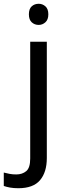

<svg xmlns="http://www.w3.org/2000/svg" viewBox="-75 -757 353 1017"><path d="M78 -681Q78 -710 93 -723.5Q108 -737 130 -737Q150 -737 165.5 -723.5Q181 -710 181 -681Q181 -653 165.5 -639Q150 -625 130 -625Q108 -625 93 -639Q78 -653 78 -681ZM22 240Q-3 240 -22 236.5Q-41 233 -55 228V157Q-40 161 -24 164Q-8 167 11 167Q43 167 64 149.5Q85 132 85 83V-536H173V80Q173 155 137 197.5Q101 240 22 240Z"/></svg>

Font: Noto Sans Old South Arabian
Style: Regular
Weight: 400
Designer: Monotype Design Team
Foundry: Monotype Imaging Inc.
Version: Version 2.001; ttfautohint (v1.8.4.7-5d5b)